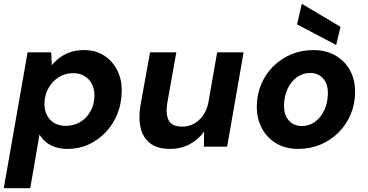

<svg xmlns="http://www.w3.org/2000/svg" viewBox="-37 -776 1947 1016"><path d="M-17 220 109 -499H234L237 -431Q257 -455 282 -473Q307 -491 338 -501Q369 -511 407 -511Q469 -511 514 -482Q559 -453 584 -403Q609 -353 607 -290Q606 -228 584 -173Q562 -118 522.5 -76.5Q483 -35 432 -11.5Q381 12 320 12Q285 12 256 2.5Q227 -7 206 -24.5Q185 -42 172 -64L123 220ZM311 -110Q353 -110 387.5 -130.5Q422 -151 442 -187.5Q462 -224 463 -269Q463 -303 450 -330Q437 -357 411.5 -373Q386 -389 351 -389Q308 -389 274 -367.5Q240 -346 219.5 -310Q199 -274 198 -227Q198 -193 211.5 -166.5Q225 -140 250.5 -125Q276 -110 311 -110Z M863 12Q797 12 759 -16.5Q721 -45 708 -96.5Q695 -148 706 -217L757 -499H896L848 -230Q839 -171 856 -138.5Q873 -106 928 -106Q961 -106 989.5 -121.5Q1018 -137 1038 -165.5Q1058 -194 1066 -235L1112 -499H1252L1165 0H1042L1043 -79Q1013 -38 967 -13Q921 12 863 12Z M1541 12Q1474 12 1424.5 -17.5Q1375 -47 1348 -98.5Q1321 -150 1322 -215Q1323 -278 1346 -332Q1369 -386 1410 -426Q1451 -466 1504.5 -488.5Q1558 -511 1621 -511Q1687 -511 1737.5 -482.5Q1788 -454 1815.5 -403Q1843 -352 1842 -285Q1841 -222 1817.5 -168Q1794 -114 1753 -73.5Q1712 -33 1658 -10.5Q1604 12 1541 12ZM1560 -109Q1599 -109 1629.5 -131Q1660 -153 1678.5 -191.5Q1697 -230 1698 -279Q1699 -315 1687 -339.5Q1675 -364 1653.5 -377Q1632 -390 1605 -390Q1566 -390 1535 -368Q1504 -346 1485.5 -307.5Q1467 -269 1466 -220Q1465 -185 1477 -160Q1489 -135 1511 -122Q1533 -109 1560 -109ZM1742 -538 1535 -647 1560 -756 1765 -634Z"/></svg>

Font: DM Sans 20pt ExtraBold
Style: Italic
Weight: 800
Italic angle: -10°
Version: Version 4.004;gftools[0.9.30]